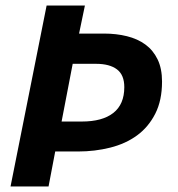

<svg xmlns="http://www.w3.org/2000/svg" viewBox="-20 -672 640 692"><path d="M18 0 148 -652H286L265 -551H355Q399 -551 437.5 -541.5Q476 -532 504 -511.5Q532 -491 548 -458Q564 -425 564 -378Q564 -310 539.5 -262Q515 -214 474 -184Q433 -154 377.5 -140Q322 -126 261 -126H179L155 0ZM202 -234H275Q349 -234 388.5 -265Q428 -296 428 -358Q428 -402 401.5 -422Q375 -442 326 -442H242Z"/></svg>

Font: Source Code Pro
Style: Bold Italic
Weight: 700
Italic angle: -11°
Monospace: yes
Designer: Paul D. Hunt, Teo Tuominen
Foundry: Adobe Systems Incorporated
Version: Version 1.050;PS 1.000;hotconv 16.6.51;makeotf.lib2.5.65220